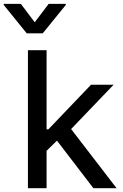

<svg xmlns="http://www.w3.org/2000/svg" viewBox="-74 -992 647 1012"><path d="M171.5 0V-197.1L226.2 -250.7L418.3 0H540.5L300.8 -311.8L524.9 -545.5H405.9L181.1 -310.4H171.5V-727.3H73.2V0ZM-54.3 -965.9 66.8 -816.4H151.3L272.7 -965.9V-971.6H182.5L109 -874.6L35.9 -971.6H-54.3Z"/></svg>

Font: Inter 465
Style: Regular
Weight: 400
Designer: Rasmus Andersson
Foundry: rsms
Version: Version 3.019;Glyphs 3.1.2 (3151)